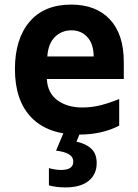

<svg xmlns="http://www.w3.org/2000/svg" viewBox="-20 -576 603 836"><path d="M324 10Q189 10 117 -64Q45 -138 45 -275Q45 -406 108.5 -481Q172 -556 290 -556Q398 -556 458.5 -491.5Q519 -427 519 -306V-232H184Q187 -171 230 -139.5Q273 -108 338 -108Q381 -108 421 -118.5Q461 -129 499 -145V-29Q463 -10 419 0Q375 10 324 10ZM388 -330Q387 -386 360 -415Q333 -444 291 -444Q249 -444 219.5 -415.5Q190 -387 186 -330ZM265 240Q224 240 193 231V156Q221 164 246 164Q299 164 299 128Q299 107 279.5 95.5Q260 84 224 80L259 -3H331L313 41Q353 49 377 71Q401 93 401 134Q401 183 366 211.5Q331 240 265 240Z"/></svg>

Font: Noto Sans Mono SemiCondensed
Style: Bold
Weight: 700
Width: 4
Designer: Monotype Design Team
Foundry: Monotype Imaging Inc.
Version: Version 2.014